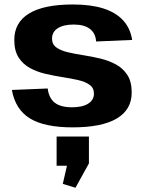

<svg xmlns="http://www.w3.org/2000/svg" viewBox="-20 -571 658 876"><path d="M311.5 10.1Q182.6 10.1 116.2 -30.9Q49.8 -72 34.2 -160.6L197.6 -167.3Q203.1 -123.1 230 -102.3Q257 -81.5 308.4 -81.5Q355.8 -81.5 382.2 -98Q408.6 -114.6 408.6 -143.7Q408.6 -169.9 388.9 -184Q369.1 -198.2 336.8 -205.6Q304.5 -213 265.7 -219Q226.9 -225 188.1 -234Q149.3 -243 117 -260.5Q84.7 -278.1 65 -308.6Q45.2 -339.2 45.2 -388.7Q45.2 -468.4 112.6 -509.5Q180.1 -550.6 312.5 -550.6Q394.1 -550.6 451.1 -532.6Q508 -514.5 541.2 -478.7Q574.4 -442.9 583 -388.8L418.5 -381.7Q416.1 -419.3 390.1 -439.2Q364.1 -459 316.6 -459Q269.8 -459 243.6 -442.2Q217.4 -425.4 217.4 -394.9Q217.4 -368.6 237.2 -354.5Q257 -340.4 289.3 -332.7Q321.5 -325 360.3 -319.1Q399.1 -313.1 437.9 -303.8Q476.7 -294.5 509 -277Q541.3 -259.4 561.1 -228.9Q580.9 -198.4 580.9 -148.8Q580.9 -70.6 512.6 -30.2Q444.4 10.1 311.5 10.1ZM385.7 52V174.6L324.4 285.6L266.5 267.9L304.2 103.7L365.2 185.2H238.3V52Z"/></svg>

Font: Pathway Extreme 8pt Thin
Style: Regular
Weight: 100
Designer: Eduardo Rodriguez Tunni
Foundry: Eduardo Rodriguez Tunni
Version: Version 1.000